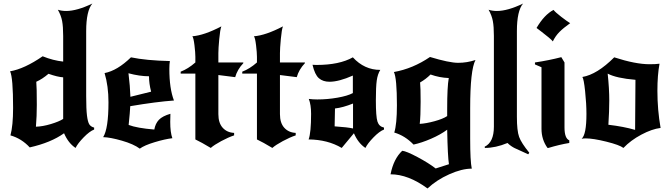

<svg xmlns="http://www.w3.org/2000/svg" viewBox="-20 -808 3788 1085"><path d="M467 -265Q467 -191 471.5 -155Q476 -119 484.5 -105.5Q493 -92 512 -87V-76Q486 -66 452.5 -31.5Q419 3 407 28Q366 1 342 -55Q268 -2 148 25Q102 -25 39 -43Q54 -98 54 -198Q54 -370 37 -405Q118 -419 221 -490Q280 -466 337 -460V-605Q337 -658 331 -689.5Q325 -721 307 -753Q328 -746 354 -746Q415 -746 502 -788Q467 -747 467 -632ZM254 -391Q219 -361 185 -346Q188 -317 188 -215Q188 -152 183 -92Q221 -93 267.5 -107Q314 -121 337 -136V-371Q305 -373 254 -391Z M770 32Q735 6 669 -13Q603 -32 563 -33Q593 -81 593 -230Q593 -322 571 -395Q643 -409 720 -484Q806 -466 940 -463Q937 -445 937 -418Q937 -308 963 -240Q864 -233 716 -208Q715 -179 707 -102Q754 -84 852 -76Q858 -110 878 -131Q898 -152 943 -165Q942 -149 942 -119Q942 -60 954 -27Q912 -22 854 -4.5Q796 13 770 32ZM706 -394Q715 -321 717 -261L834 -290Q822 -336 822 -377Q769 -377 706 -394Z M1309 -372 1214 -384V-163Q1214 -113 1238.5 -86Q1263 -59 1303 -57V-43Q1270 -32 1230 -10.5Q1190 11 1171 28Q1118 -4 1084 -20V-392H1001V-403Q1043 -419 1084 -455V-487Q1084 -510 1079 -552Q1074 -594 1067 -603Q1133 -608 1231 -659Q1224 -642 1219 -587.5Q1214 -533 1214 -508V-455H1355V-451Q1321 -415 1309 -372Z M1657 -372 1562 -384V-163Q1562 -113 1586.5 -86Q1611 -59 1651 -57V-43Q1618 -32 1578 -10.5Q1538 11 1519 28Q1466 -4 1432 -20V-392H1349V-403Q1391 -419 1432 -455V-487Q1432 -510 1427 -552Q1422 -594 1415 -603Q1481 -608 1579 -659Q1572 -642 1567 -587.5Q1562 -533 1562 -508V-455H1703V-451Q1669 -415 1657 -372Z M1873 -195 1871 -94Q1945 -89 1975 -82V-223Q1918 -200 1873 -195ZM2129 -413Q2114 -389 2109 -353Q2104 -317 2104 -241Q2104 -149 2113 -121Q2122 -93 2150 -87V-76Q2124 -66 2090.5 -31.5Q2057 3 2045 28Q2004 1 1980 -55L1911 28Q1832 -19 1724 -20Q1738 -58 1738 -165Q1738 -216 1725 -249Q1747 -246 1773 -246Q1830 -246 1887 -256Q1944 -266 1974 -282V-381Q1895 -346 1842 -346Q1805 -346 1782 -366Q1759 -386 1746 -442Q1749 -442 1754.5 -441.5Q1760 -441 1769 -441Q1898 -441 1974 -484Q2039 -413 2129 -413Z M2637 -197V-24Q2637 103 2646 145Q2590 145 2518.5 177Q2447 209 2396 257Q2287 177 2187 177Q2204 90 2253 44Q2276 46 2339 79.5Q2402 113 2442 144L2517 120Q2510 78 2507 -75Q2469 -47 2416 -24Q2363 -1 2317 9Q2269 -41 2208 -59Q2223 -106 2223 -213Q2223 -366 2206 -401Q2313 -420 2410 -486Q2519 -453 2569 -453Q2619 -453 2667 -469Q2637 -413 2637 -197ZM2413 -387Q2387 -361 2354 -342Q2357 -314 2357 -233Q2357 -152 2352 -108Q2388 -110 2435.5 -123Q2483 -136 2507 -152V-192Q2507 -318 2516 -367Q2463 -369 2413 -387Z M2720 28 2719 21Q2771 -4 2771 -92V-605Q2771 -658 2765 -689.5Q2759 -721 2741 -753Q2762 -746 2788 -746Q2849 -746 2936 -788Q2901 -747 2901 -632V-148Q2901 -69 2913.5 -34.5Q2926 0 2971 55L2965 64Q2946 55 2921.5 44Q2897 33 2888.5 29Q2880 25 2869 17.5Q2858 10 2848 0Q2781 28 2720 28Z M3152 -485 3170 -455V-88Q3170 -26 3197 -15V0Q3142 9 3079 28H3074Q3040 -19 3040 -80V-428L3003 -444V-455Q3083 -467 3152 -485ZM3012 -650Q3056 -725 3108 -752Q3119 -738 3151.5 -713Q3184 -688 3202 -677Q3164 -650 3141.5 -627.5Q3119 -605 3104 -574Q3097 -583 3080 -597Q3063 -611 3039 -629.5Q3015 -648 3012 -650Z M3451 -484Q3571 -445 3651 -445Q3686 -445 3707 -448Q3695 -384 3695 -295Q3695 -187 3713 -85Q3664 -79 3604 -47Q3544 -15 3503 28Q3481 11 3406.5 -7.5Q3332 -26 3289 -26Q3279 -26 3267 -24Q3294 -48 3294 -164Q3294 -222 3286.5 -292.5Q3279 -363 3271 -373Q3354 -387 3451 -484ZM3569 -74 3571 -357Q3463 -366 3414 -392Q3423 -308 3423 -240Q3423 -181 3418 -103Q3504 -93 3569 -74Z"/></svg>

Font: NewRocker
Style: Regular
Weight: 400
Designer: Pablo Impallari, Brenda Gallo, Rodrigo Fuenzalida
Foundry: Pablo Impallari, Brenda Gallo, Rodrigo Fuenzalida
Version: Version 1.000